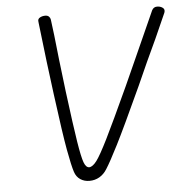

<svg xmlns="http://www.w3.org/2000/svg" viewBox="-51 -758 772 806"><g transform="rotate(-5 335.0 -354.5)"><path d="M232 -44Q223 -71 210.5 -139.5Q198 -208 176 -376Q159 -503 139 -679L138 -689Q138 -698 147.5 -703Q157 -708 169 -708Q179 -708 184.5 -702.5Q190 -697 191 -690Q198 -641 211 -518L227 -384Q246 -235 256.5 -169.5Q267 -104 275.5 -81Q284 -58 298 -58Q313 -59 330 -82Q347 -105 379.5 -170.5Q412 -236 480 -384L530 -495L618 -691Q625 -705 640 -705Q652 -705 661 -699.5Q670 -694 670 -686Q670 -680 668 -676Q619 -564 578 -478L534 -380Q456 -210 421 -141Q386 -72 368 -44Q355 -23 336 -12Q317 -1 294 -1Q272 -1 255.5 -12Q239 -23 232 -44Z"/></g></svg>

Font: Mali Light
Style: Italic
Weight: 300
Italic angle: -10°
Version: Version 1.000; ttfautohint (v1.6)